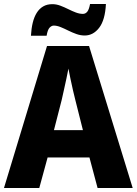

<svg xmlns="http://www.w3.org/2000/svg" viewBox="-20 -948 689 968"><path d="M472 0 431 -154H220L178 0H0L217 -716H429L649 0ZM360 -443Q355 -463 348 -492.5Q341 -522 335 -552Q329 -582 325 -602Q321 -581 315 -552.5Q309 -524 302.5 -495.5Q296 -467 291 -444L252 -292H398ZM136 -768Q138 -804 145 -833Q152 -862 165 -883Q178 -904 197.5 -915.5Q217 -927 244 -927Q264 -927 284 -919.5Q304 -912 324 -902Q344 -892 362.5 -885Q381 -878 398 -878Q411 -878 420 -889Q429 -900 434 -928H514Q510 -847 480 -808Q450 -769 407 -769Q386 -769 365 -776.5Q344 -784 324 -794Q304 -804 285.5 -811.5Q267 -819 251 -819Q240 -819 230 -808.5Q220 -798 215 -768Z"/></svg>

Font: Noto Sans Khmer SemiCondensed ExtraBold
Style: Regular
Weight: 800
Width: 4
Designer: Danh Hong and the Monotype Design Team
Foundry: Monotype Imaging Inc.
Version: Version 2.004